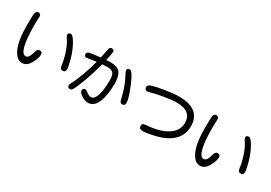

<svg xmlns="http://www.w3.org/2000/svg" viewBox="25 -1791 3951 2803"><g transform="rotate(30 2000.0 -390.0)"><path d="M460 -269.5Q506.8 -269.5 506.8 -224.6Q506.8 -163.1 455.6 -71.3Q404.3 20.5 324.2 20.5Q232.4 20.5 172.9 -108.4Q113.3 -237.3 113.3 -496.1L116.2 -650.4Q115.2 -740.2 166 -740.2Q210.9 -740.2 210.9 -692.4L208 -632.8L206.1 -565.4Q206.1 -328.1 235.4 -209.5Q264.6 -90.8 323.2 -90.8Q376 -90.8 408.2 -215.8Q421.9 -269.5 460 -269.5ZM735.4 -705.1Q769.5 -705.1 824.7 -605.5Q879.9 -505.9 912.1 -388.2Q944.3 -270.5 944.3 -230.5Q944.3 -176.8 893.6 -176.8Q853.5 -176.8 845.7 -238.3Q836.9 -322.3 800.3 -433.6Q763.7 -544.9 726.6 -596.7Q691.4 -648.4 691.4 -666Q691.4 -705.1 735.4 -705.1Z M1349.6 -548.8Q1309.6 -388.7 1257.3 -245.1Q1205.1 -101.6 1168 -33.2Q1149.4 1 1123 1Q1080.1 1 1080.1 -42Q1080.1 -56.6 1096.7 -86.9Q1135.7 -155.3 1186 -293.5Q1236.3 -431.6 1262.7 -540L1103.5 -516.6Q1063.5 -516.6 1063.5 -558.6Q1063.5 -596.7 1124 -604.5L1283.2 -625L1284.2 -627.9L1314.5 -778.3Q1323.2 -822.3 1357.4 -822.3Q1398.4 -822.3 1398.4 -783.2Q1398.4 -757.8 1370.1 -632.8L1442.4 -635.7Q1562.5 -635.7 1606.4 -578.1Q1650.4 -520.5 1650.4 -392.6Q1650.4 -191.4 1598.6 -74.7Q1546.9 42 1451.2 42Q1391.6 42 1335.9 2.9Q1280.3 -36.1 1280.3 -65.4Q1280.3 -110.4 1322.3 -110.4Q1337.9 -110.4 1364.3 -87.9Q1410.2 -50.8 1447.3 -50.8Q1483.4 -50.8 1510.3 -95.7Q1537.1 -140.6 1550.3 -216.3Q1563.5 -292 1563.5 -402.3Q1563.5 -499 1530.3 -527.3Q1502 -552.7 1439.5 -552.7ZM1738.3 -685.5Q1784.2 -685.5 1862.3 -497.6Q1940.4 -309.6 1940.4 -238.3Q1940.4 -187.5 1891.6 -187.5Q1857.4 -187.5 1845.7 -240.2Q1799.8 -439.5 1740.2 -548.8Q1695.3 -631.8 1695.3 -647.5Q1695.3 -685.5 1738.3 -685.5Z M2559.6 -703.1Q2925.8 -703.1 2925.8 -408.2Q2925.8 -266.6 2828.6 -170.9Q2731.4 -75.2 2546.9 -31.2Q2416 0 2344.7 0Q2285.2 0 2285.2 -54.7Q2285.2 -82 2304.7 -90.8Q2324.2 -99.6 2383.8 -104.5Q2578.1 -119.1 2701.7 -199.2Q2825.2 -279.3 2825.2 -411.1Q2825.2 -610.4 2571.3 -610.4Q2496.1 -610.4 2358.4 -586.4Q2220.7 -562.5 2153.3 -542Q2130.9 -535.2 2117.2 -535.2Q2071.3 -535.2 2071.3 -584Q2071.3 -619.1 2128.9 -638.2Q2186.5 -657.2 2331.5 -680.2Q2476.6 -703.1 2559.6 -703.1Z M3460 -269.5Q3506.8 -269.5 3506.8 -224.6Q3506.8 -163.1 3455.6 -71.3Q3404.3 20.5 3324.2 20.5Q3232.4 20.5 3172.9 -108.4Q3113.3 -237.3 3113.3 -496.1L3116.2 -650.4Q3115.2 -740.2 3166 -740.2Q3210.9 -740.2 3210.9 -692.4L3208 -632.8L3206.1 -565.4Q3206.1 -328.1 3235.4 -209.5Q3264.6 -90.8 3323.2 -90.8Q3376 -90.8 3408.2 -215.8Q3421.9 -269.5 3460 -269.5ZM3735.4 -705.1Q3769.5 -705.1 3824.7 -605.5Q3879.9 -505.9 3912.1 -388.2Q3944.3 -270.5 3944.3 -230.5Q3944.3 -176.8 3893.6 -176.8Q3853.5 -176.8 3845.7 -238.3Q3836.9 -322.3 3800.3 -433.6Q3763.7 -544.9 3726.6 -596.7Q3691.4 -648.4 3691.4 -666Q3691.4 -705.1 3735.4 -705.1Z"/></g></svg>

Font: MotoyaLMaru
Style: W3 mono
Weight: 400
Version: Version 1.01